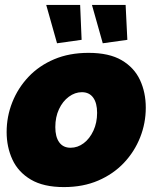

<svg xmlns="http://www.w3.org/2000/svg" viewBox="-20 -751 636 781"><path d="M240 10Q157 10 105.5 -20.5Q54 -51 30.5 -102Q7 -153 7 -214Q7 -277 30 -335Q53 -393 96 -438.5Q139 -484 200.5 -510Q262 -536 340 -536Q424 -536 475 -506Q526 -476 549.5 -425.5Q573 -375 573 -313Q573 -250 550 -192Q527 -134 484 -88.5Q441 -43 379.5 -16.5Q318 10 240 10ZM267 -150Q296 -150 320.5 -168.5Q345 -187 360 -219.5Q375 -252 375 -292Q375 -332 359 -354Q343 -376 313 -376Q285 -376 260 -357.5Q235 -339 220 -307Q205 -275 205 -234Q205 -194 221 -172Q237 -150 267 -150ZM354 -731H491L498 -589L398 -575ZM168 -731H306L312 -589L212 -575Z"/></svg>

Font: Raleway Black
Style: Italic
Weight: 900
Italic angle: -12°
Designer: Matt McInerney, Pablo Impallari, Rodrigo Fuenzalida
Foundry: Matt McInerney, Pablo Impallari, Rodrigo Fuenzalida
Version: Version 4.101;RELEASE